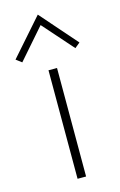

<svg xmlns="http://www.w3.org/2000/svg" viewBox="-124 -757 503 805"><g transform="rotate(-15 127.0 -354.0)"><path d="M109 0V-471H146V0ZM11.5 -531.5 -13 -550 126 -708 264.5 -550 242 -531.5 120 -669.5H132Z"/></g></svg>

Font: Karla ExtraLight
Style: Regular
Weight: 250
Designer: Jonathan Pinhorn
Version: Version 2.004;gftools[0.9.33]